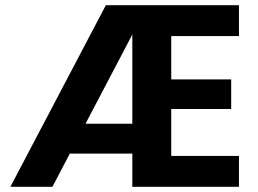

<svg xmlns="http://www.w3.org/2000/svg" viewBox="-20 -720 993 740"><path d="M20 0 388 -700H901V-581H640V-414H871V-300H640V-119H901V0H490V-587L182 0ZM165 -128 228 -243H561V-128Z"/></svg>

Font: DM Sans 20pt Black
Style: Regular
Weight: 900
Version: Version 4.004;gftools[0.9.30]